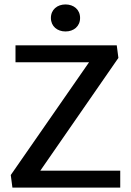

<svg xmlns="http://www.w3.org/2000/svg" viewBox="-20 -857 598 877"><path d="M279.2 -836.7C241.7 -836.7 212.5 -813.3 212.5 -775C212.5 -736.7 241.7 -713.3 279.2 -713.3C316.7 -713.3 345.8 -736.7 345.8 -775C345.8 -813.3 316.7 -836.7 279.2 -836.7ZM29.2 -57.5 36.7 0H529.2V-77.5H164.2L520.8 -592.5L513.3 -650H50.8V-572.5H386.7Z"/></svg>

Font: Boon Medium
Style: Regular
Weight: 500
Designer: Sungsit Sawaiwan
Foundry: FontUni
Version: Version 2.0